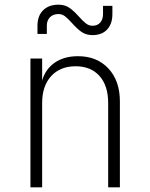

<svg xmlns="http://www.w3.org/2000/svg" viewBox="-20 -800 640 820"><path d="M492 -367V0H442V-360Q442 -434 405 -475.5Q368 -517 303 -517Q237 -517 198.5 -475Q160 -433 160 -360V0H110V-550H160V-456Q174 -505 214 -532.5Q254 -560 313 -560Q394 -560 443 -507.5Q492 -455 492 -367ZM287 -702Q270 -721 257.5 -730.5Q245 -740 230 -740Q207 -740 193.5 -726.5Q180 -713 180 -690V-655H140V-690Q140 -732 164 -756Q188 -780 230 -780Q257 -780 276.5 -766.5Q296 -753 318 -728Q335 -709 347.5 -699.5Q360 -690 375 -690Q396 -690 408 -703.5Q420 -717 420 -740V-775H460V-740Q460 -698 437.5 -674Q415 -650 375 -650Q348 -650 328.5 -663.5Q309 -677 287 -702Z"/></svg>

Font: JetBrains Mono Extra Light
Style: Regular
Weight: 200
Monospace: yes
Designer: Philipp Nurullin, Konstantin Bulenkov
Foundry: JetBrains
Version: 2.002